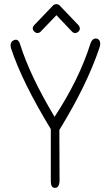

<svg xmlns="http://www.w3.org/2000/svg" viewBox="-20 -912 540 922"><path d="M458 -684Q398 -504 265 -288L266 -41Q263 -8 243 -10Q224 -10 224 -41V-292Q86 -519 33 -680Q25 -710 47 -719Q67 -728 76 -701Q123 -550 242 -351Q361 -532 415 -705Q426 -732 447 -726Q468 -717 458 -684ZM144 -791 235 -886Q241 -892 251 -892Q260 -892 266 -886L357 -791Q363 -784 363.5 -775.5Q364 -767 356 -760Q340 -746 325 -761L251 -839L176 -761Q170 -754 161 -753.5Q152 -753 145 -760Q130 -775 144 -791Z"/></svg>

Font: Yomogi
Style: Regular
Weight: 400
Designer: satsuyako
Foundry: satsuyako
Version: Version 3.100